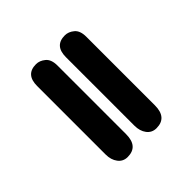

<svg xmlns="http://www.w3.org/2000/svg" viewBox="-28 -561 474 474"><g transform="rotate(45 209.5 -324.0)"><path d="M328.1 -410.2Q371.1 -410.2 371.1 -373Q371.1 -357.4 358.9 -348.1Q346.7 -338.9 328.1 -338.9H88.9Q48.8 -338.9 48.8 -375Q48.8 -387.7 58.1 -398.9Q67.4 -410.2 88.9 -410.2ZM328.1 -309.6Q371.1 -309.6 371.1 -272.5Q371.1 -256.8 358.9 -247.6Q346.7 -238.3 328.1 -238.3H88.9Q48.8 -238.3 48.8 -274.4Q48.8 -287.1 58.1 -298.3Q67.4 -309.6 88.9 -309.6Z"/></g></svg>

Font: Jura
Style: DemiBold
Weight: 600
Version: Version 2.4